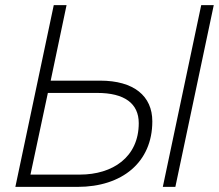

<svg xmlns="http://www.w3.org/2000/svg" viewBox="-20 -730 855 750"><path d="M616 0H665L815 -710H766ZM40 0H283C457 0 575 -96 575 -256C575 -355 503 -415 371 -415H178L240 -710H190ZM99 -48 167 -367H360C466 -367 522 -326 522 -249C522 -116 420 -48 292 -48Z"/></svg>

Font: Geist ExtraLight
Style: Italic
Weight: 200
Italic angle: -12°
Designer: Basement.studio, Andrés Briganti, Mateo Zaragoza
Foundry: Basement.studio, Vercel, Andrés Briganti, Guido Ferreyra, Mateo Zaragoza
Version: Version 1.500